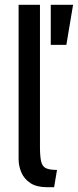

<svg xmlns="http://www.w3.org/2000/svg" viewBox="-20 -770 324 800"><path d="M176 10Q132.5 10 106.5 -7.2Q80.5 -24.5 69 -51.5Q57.5 -78.5 57.5 -108V-750H146.5V-160Q146.5 -118 151.5 -97Q156.5 -76 171.8 -69Q187 -62 217.5 -62L205.5 10ZM191.5 -583V-750H284.5L256.5 -583Z"/></svg>

Font: Cabin
Style: Regular
Weight: 400
Width: 4
Designer: Pablo Impallari
Foundry: Pablo Impallari. http://www.impallari.com Igino Marini. http://www.ikern.com
Version: Version 3.001